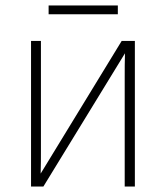

<svg xmlns="http://www.w3.org/2000/svg" viewBox="-20 -679 603 699"><path d="M157 -627H409V-659H157ZM93 0H138L435 -485C434 -453 434 -429 434 -398V0H471V-530H423L128 -47C129 -79 129 -102 129 -135V-530H93Z"/></svg>

Font: Noto Sans Mono SemiCondensed ExtraLight
Style: Regular
Weight: 200
Width: 4
Designer: Monotype Design Team
Foundry: Monotype Imaging Inc.
Version: Version 2.014